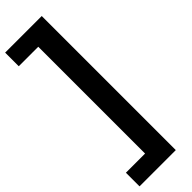

<svg xmlns="http://www.w3.org/2000/svg" viewBox="-354 -814 1041 1041"><g transform="rotate(-45 166.0 -294.0)"><path d="M-13.5 220V115.5H133.5V-703.5H-16V-808H264.5V220Z"/></g></svg>

Font: Encode Sans SemiBold
Style: Regular
Weight: 600
Designer: Multiple Designers
Foundry: Impallari Type
Version: Version 2.000